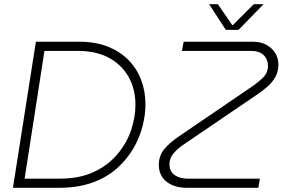

<svg xmlns="http://www.w3.org/2000/svg" viewBox="-20 -900 1354 920"><path d="M42 0 152 -700H361Q437 -700 495.5 -677Q554 -654 594.5 -613.5Q635 -573 656 -518Q677 -463 677 -400Q677 -350 663 -295Q649 -240 618.5 -188Q588 -136 540 -93Q492 -50 422.5 -25Q353 0 262 0ZM98 -44H266Q361 -44 429.5 -76Q498 -108 542.5 -161Q587 -214 608 -276Q629 -338 629 -398Q629 -475 595 -533.5Q561 -592 500 -624Q439 -656 355 -656H193ZM875 0Q835 0 804.5 -13.5Q774 -27 757.5 -51.5Q741 -76 741 -109Q741 -153 766 -184Q791 -215 835 -245L1190 -487Q1219 -507 1241.5 -529.5Q1264 -552 1264 -585Q1264 -616 1243 -636Q1222 -656 1186 -656H852L860 -700H1194Q1229 -700 1256 -685.5Q1283 -671 1298.5 -646.5Q1314 -622 1314 -591Q1314 -559 1300.5 -533.5Q1287 -508 1265.5 -488.5Q1244 -469 1218 -451L865 -211Q834 -191 813 -167Q792 -143 792 -114Q792 -78 817 -61Q842 -44 880 -44H1225L1218 0ZM1062 -757 982 -880H1024L1094 -778L1196 -880H1243L1123 -757Z"/></svg>

Font: MuseoModerno ExtraLight
Style: Italic
Weight: 250
Italic angle: -9°
Designer: Pablo Cosgaya, Héctor Gatti, Marcela Romero, and the Authors of The MuseoModerno Project.
Foundry: Omnibus-Type Team
Version: Version 1.003